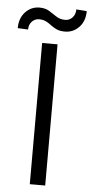

<svg xmlns="http://www.w3.org/2000/svg" viewBox="-92 -929 457 963"><g transform="rotate(5 136.5 -447.0)"><path d="M173.8 -710.9V0H96.2V-710.9ZM252.4 -893.6 305.2 -889.6Q305.2 -839.4 275.9 -808.6Q246.6 -777.8 204.6 -777.8Q179.2 -777.8 162.8 -785.4Q146.5 -793 133.5 -803Q120.6 -813 106.2 -820.6Q91.8 -828.1 71.3 -828.1Q49.8 -828.1 34.9 -812.5Q20 -796.9 20 -772L-32.2 -774.4Q-32.2 -824.7 -3.2 -855.7Q25.9 -886.7 67.9 -886.7Q97.2 -886.7 117.2 -874.3Q137.2 -861.8 156 -849.1Q174.8 -836.4 201.2 -836.4Q222.7 -836.4 237.5 -852.5Q252.4 -868.7 252.4 -893.6Z"/></g></svg>

Font: Vazirmatn FD Light
Style: Regular
Weight: 300
Designer: Saber Rastikerdar
Foundry: Saber Rastikerdar
Version: Version 33.003